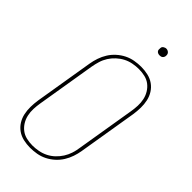

<svg xmlns="http://www.w3.org/2000/svg" viewBox="-280 -982 1061 1061"><g transform="rotate(45 250.0 -452.0)"><path d="M195 8Q168 8 142 2Q116 -4 95.5 -18.5Q75 -33 61.5 -54.5Q48 -76 42.5 -101.5Q37 -127 37.5 -154Q38 -181 42 -208L99 -553Q103 -578 111.5 -603Q120 -628 134 -650.5Q148 -673 168.5 -691.5Q189 -710 213 -722Q237 -734 263 -738.5Q289 -743 314 -743Q341 -743 367 -737Q393 -731 413.5 -716.5Q434 -702 447.5 -680.5Q461 -659 466.5 -633.5Q472 -608 471.5 -581Q471 -554 467 -527L410 -182Q406 -157 397.5 -132Q389 -107 375 -84.5Q361 -62 340.5 -43.5Q320 -25 296 -13Q272 -1 246 3.5Q220 8 195 8ZM196 -10Q218 -10 242 -14.5Q266 -19 288 -30Q310 -41 328 -58Q346 -75 359 -95.5Q372 -116 379.5 -139Q387 -162 390 -185L447 -530Q451 -554 452 -578Q453 -602 448 -625Q443 -648 431 -667.5Q419 -687 401.5 -700.5Q384 -714 361 -719.5Q338 -725 313 -725Q291 -725 267 -720.5Q243 -716 221.5 -705Q200 -694 181.5 -677Q163 -660 150 -639.5Q137 -619 130 -596Q123 -573 119 -550L62 -205Q58 -181 57 -157Q56 -133 61 -110Q66 -87 78 -67.5Q90 -48 107.5 -34.5Q125 -21 148 -15.5Q171 -10 196 -10ZM340 -859Q334 -859 328.5 -861Q323 -863 319 -867.5Q315 -872 314.5 -878.5Q314 -885 315 -891Q315 -896 317.5 -900Q320 -904 324 -906.5Q328 -909 332 -910.5Q336 -912 341 -912Q347 -912 352.5 -909.5Q358 -907 362 -902.5Q366 -898 367 -891.5Q368 -885 367 -879Q366 -874 363.5 -870Q361 -866 357.5 -863.5Q354 -861 349.5 -860Q345 -859 340 -859Z"/></g></svg>

Font: Iosevka Term Curly Thin
Style: Italic
Weight: 100
Italic angle: -9°
Designer: Belleve Invis
Foundry: Belleve Invis
Version: Version 32.3.0